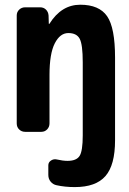

<svg xmlns="http://www.w3.org/2000/svg" viewBox="-20 -550 540 801"><path d="M460 -309.6V35.2Q460 138.7 419.9 184.6Q379.9 230.5 292 230.5Q251 230.5 215.8 222.7Q201.2 219.7 191.4 208Q181.6 196.3 181.6 179.7V139.6Q181.6 127 192.9 119.6Q204.1 112.3 216.8 115.2Q242.2 121.1 261.7 121.1Q298.8 121.1 312 100.6Q325.2 80.1 325.2 14.6V-290Q325.2 -364.3 312.5 -388.2Q299.8 -412.1 265.1 -412.1Q230.5 -412.1 208.5 -369.1Q186.5 -326.2 186.5 -237.3V-35.2Q186.5 -20.5 176.8 -10.3Q167 0 152.3 0H85Q70.3 0 60.1 -9.8Q49.8 -19.5 49.8 -35.2V-485.4Q49.8 -500 60.1 -509.8Q70.3 -519.5 85 -519.5H147.5Q162.1 -519.5 171.9 -509.8Q181.6 -500 182.6 -485.4L183.6 -451.2Q183.6 -450.2 184.6 -450.2Q186.5 -450.2 186.5 -451.2Q236.3 -530.3 314.9 -530.3Q393.6 -530.3 426.8 -482.4Q460 -434.6 460 -309.6Z"/></svg>

Font: Rounded-L Mgen+ 1m bold
Style: Bold
Weight: 700
Designer: [Source Han Sans]
Ryoko NISHIZUKA  (kana & ideographs); Paul D. Hunt (Latin, Greek & Cyrillic); Wenlong ZHANG  (bopomofo
Version: Version 1.059.20150602